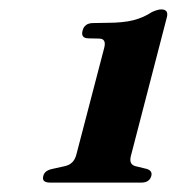

<svg xmlns="http://www.w3.org/2000/svg" viewBox="-20 -737 375 408"><path d="M168.5 -655.5Q151 -655.5 155.5 -672Q159.5 -688 178 -688L206.5 -688.5Q241.5 -688.5 263.2 -694Q285 -699.5 303 -711.5Q315.5 -717 322.5 -717Q339 -717 334.5 -700L258.5 -407Q253 -388 267.5 -384L292 -378Q304.5 -374 301.5 -363Q297.5 -349 280.5 -349H86.5Q68 -349 72 -363Q74.5 -374.5 91 -378L118 -384Q136.5 -388 142 -407.5L201.5 -635.5Q206.5 -655 190.5 -655Z"/></svg>

Font: Fraunces 144pt Soft
Style: Bold Italic
Weight: 700
Italic angle: -16°
Version: Version 1.000;[b76b70a41]